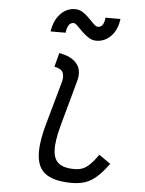

<svg xmlns="http://www.w3.org/2000/svg" viewBox="-58 -886 715 946"><g transform="rotate(5 300.0 -413.0)"><path d="M333 14Q253.5 14 210.2 -12Q167 -38 159.8 -98.5Q152.5 -159 181 -262L242 -480Q248.5 -507.5 239.8 -525.2Q231 -543 198 -549L216 -618Q275 -608 302.2 -576.2Q329.5 -544.5 317 -493L253.5 -262Q232 -183 234.8 -137.8Q237.5 -92.5 263.8 -73.8Q290 -55 338 -55Q362 -55 380 -62Q398 -69 416 -86.8Q434 -104.5 456.5 -136L513.5 -96Q483.5 -55 456.2 -30.5Q429 -6 399.8 4Q370.5 14 333 14ZM391.5 -694.5Q371.5 -694.5 353.5 -706Q335.5 -717.5 320 -733Q304.5 -748.5 293 -760Q281.5 -771.5 273.5 -771.5Q257 -771.5 248.5 -756.2Q240 -741 238.5 -720.5H164Q172 -775.5 202.8 -808Q233.5 -840.5 275.5 -840.5Q296 -840.5 313.8 -829Q331.5 -817.5 346.2 -802Q361 -786.5 373 -775Q385 -763.5 393.5 -763.5Q410.5 -763.5 418.5 -778Q426.5 -792.5 427.5 -811.5H501.5Q495 -758 464.5 -726.2Q434 -694.5 391.5 -694.5Z"/></g></svg>

Font: Victor Mono Thin
Style: Italic
Weight: 100
Italic angle: -12°
Monospace: yes
Designer: Rune Bjørnerås
Version: Version 1.561;gftools[0.9.30]